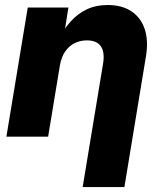

<svg xmlns="http://www.w3.org/2000/svg" viewBox="-20 -553 649 777"><path d="M222.2 -287.1 174.8 0H5.9L92.3 -522.5H256.8L234.9 -384.3L213.4 -387.7Q236.3 -432.6 265.1 -465.1Q293.9 -497.6 331.1 -515.1Q368.2 -532.7 416 -532.7Q473.6 -532.7 512 -507.1Q550.3 -481.4 565.7 -435.1Q581.1 -388.7 570.8 -325.7L483.4 204.1H314.5L397 -294.9Q404.8 -340.8 388.4 -365.2Q372.1 -389.6 331.5 -389.6Q304.7 -389.6 282 -378.4Q259.3 -367.2 243.7 -344.5Q228 -321.8 222.2 -287.1Z"/></svg>

Font: Inter 28pt ExtraBold
Style: Italic
Weight: 800
Italic angle: -9.3988°
Designer: Rasmus Andersson
Foundry: rsms
Version: Version 4.001;git-66647c0bb